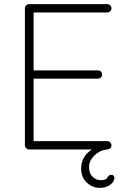

<svg xmlns="http://www.w3.org/2000/svg" viewBox="-20 -720 621 925"><path d="M459 185Q426 185 398.5 160Q371 135 371 93Q371 70 378.5 51.5Q386 33 398.5 20Q411 7 426 -2.5Q441 -12 457 -17L465 0H120Q112 0 106 -6Q100 -12 100 -20V-680Q100 -688 106 -694Q112 -700 120 -700H497Q505 -700 511 -694Q517 -688 517 -680Q517 -671 511 -665.5Q505 -660 497 -660H132L142 -677V-367L130 -381H452Q460 -381 466 -375Q472 -369 472 -361Q472 -352 466 -346.5Q460 -341 452 -341H132L142 -352V-35L138 -40H497Q505 -40 511 -34Q517 -28 517 -20Q517 -11 510.5 -5.5Q504 0 492 1Q474 2 455 13.5Q436 25 422.5 43.5Q409 62 409 85Q409 115 426 131.5Q443 148 464 148Q491 148 496 137Q500 130 505 126Q510 122 517 122Q524 122 527.5 126.5Q531 131 531 136Q531 149 521.5 160.5Q512 172 496 178.5Q480 185 459 185Z"/></svg>

Font: Quicksand Variable Light
Style: Regular
Weight: 300
Designer: Andrew Paglinawan
Foundry: Andrew Paglinawan
Version: Version 3.004